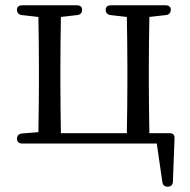

<svg xmlns="http://www.w3.org/2000/svg" viewBox="-20 -538 718 725"><path d="M64 4H572L593 149C595 162 602 167 614 167C625 167 633 160 633 147L639 -15C640 -29 633 -35 620 -35H544C543 -90 542 -173 542 -228V-287C542 -339 543 -418 544 -474L606 -481C618 -482 625 -490 625 -501C625 -512 618 -518 605 -518H399C386 -518 379 -512 379 -501C379 -490 386 -482 398 -481L459 -474C460 -418 461 -339 461 -287V-228C461 -173 460 -90 459 -35H210C209 -90 208 -173 208 -228V-287C208 -339 209 -418 210 -474L271 -481C283 -482 290 -489 290 -501C290 -512 283 -518 270 -518H64C51 -518 44 -512 44 -501C44 -490 51 -482 63 -481L125 -474C126 -418 127 -339 127 -287V-228C127 -175 126 -95 125 -39L63 -34C51 -33 44 -25 44 -14C44 -3 51 4 64 4Z"/></svg>

Font: 寒蝉锦书宋
Style: Regular
Weight: 400
Designer: 寒蝉锦书宋{Warren} 思源宋体{Ryoko NISHIZUKA 西塚涼子 (kana & ideographs); Frank Grießhammer (Latin, Greek & Cyrillic); Wenlong ZHANG 
Foundry: Adobe & ChillType
Version: Version 2.000;Glyphs 3.1.1 (3135)